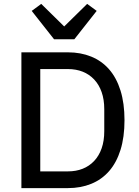

<svg xmlns="http://www.w3.org/2000/svg" viewBox="-20 -967 716 987"><path d="M90 -698H329Q395 -698 449 -676Q503 -654 541 -610.5Q579 -567 599.5 -501.5Q620 -436 620 -349Q620 -262 599.5 -196.5Q579 -131 541 -87.5Q503 -44 449 -22Q395 0 329 0H90ZM329 -86Q371 -86 405 -99.5Q439 -113 464 -139.5Q489 -166 502.5 -204.5Q516 -243 516 -293V-405Q516 -455 502.5 -493.5Q489 -532 464 -558.5Q439 -585 405 -598.5Q371 -612 329 -612H187V-86ZM258 -765 143 -911 192 -947 310 -831 428 -947 477 -911 362 -765Z"/></svg>

Font: IBM Plex Sans Text
Style: Regular
Weight: 450
Designer: Mike Abbink, Paul van der Laan, Pieter van Rosmalen
Foundry: Bold Monday
Version: Version 3.005